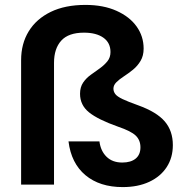

<svg xmlns="http://www.w3.org/2000/svg" viewBox="-20 -752 754 782"><path d="M480 10Q386 10 328 -38.5Q270 -87 259 -176H385Q390 -137 414 -113.5Q438 -90 478 -90Q513 -90 532.5 -106Q552 -122 552 -152Q552 -181 533 -199.5Q514 -218 461 -236Q379 -265 342.5 -294.5Q306 -324 306 -370Q306 -397 318.5 -415.5Q331 -434 350 -447.5Q369 -461 387 -474Q405 -487 417.5 -502.5Q430 -518 430 -540Q430 -578 401 -598.5Q372 -619 322 -619Q259 -619 229.5 -586.5Q200 -554 200 -496V0H66V-507Q66 -574 97 -624.5Q128 -675 186.5 -703.5Q245 -732 328 -732Q401 -732 454.5 -708Q508 -684 536.5 -644Q565 -604 565 -554Q565 -525 552.5 -504Q540 -483 521.5 -468Q503 -453 484.5 -441Q466 -429 454 -417Q442 -405 442 -391Q442 -379 449.5 -369Q457 -359 479 -348.5Q501 -338 543 -323Q618 -296 651 -257.5Q684 -219 684 -161Q684 -110 659 -71.5Q634 -33 588 -11.5Q542 10 480 10Z"/></svg>

Font: DM Sans 24pt
Style: Bold
Weight: 700
Designer: Colophon Foundry, Jonny Pinhorn
Foundry: Colophon Foundry
Version: Version 4.004;gftools[0.9.30]